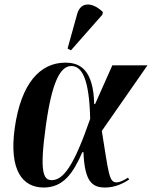

<svg xmlns="http://www.w3.org/2000/svg" viewBox="-20 -828 679 858"><path d="M297 -603 437 -762 440 -774C395 -818 341 -823 325 -766L282 -611ZM175 10C265 10 308 -57 348 -148H353C358 -16 392 10 450 10C493 10 531 -8 557 -26L552 -34C536 -24 516 -13 501 -13C467 -13 466 -51 435 -243L639 -536H482L405 -363H401C397 -518 337 -548 272 -548C158 -548 74 -454 46 -257C19 -65 82 10 175 10ZM211 -23C173 -23 156 -60 185 -267C212 -461 249 -533 299 -533C345 -533 379 -478 383 -297C311 -89 264 -23 211 -23Z"/></svg>

Font: Noto Serif Display Condensed
Style: Bold Italic
Weight: 700
Width: 3
Italic angle: -12°
Designer: Monotype Design Team
Foundry: Monotype Imaging Inc.
Version: Version 2.009